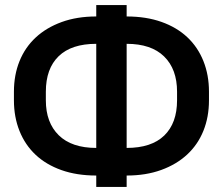

<svg xmlns="http://www.w3.org/2000/svg" viewBox="-20 -729 880 758"><path d="M805 -333Q805 -267 783 -212.5Q761 -158 719 -119Q677 -80 616.5 -58Q556 -36 480 -36V9H360V-36Q283 -36 222.5 -57.5Q162 -79 120.5 -118Q79 -157 57 -212Q35 -267 35 -333V-367Q35 -433 57 -487.5Q79 -542 121 -581Q163 -620 223.5 -642Q284 -664 360 -664V-709H480V-664Q557 -664 617.5 -642.5Q678 -621 719.5 -582Q761 -543 783 -488Q805 -433 805 -367ZM679 -367Q679 -456 628 -506Q577 -556 480 -556V-145Q578 -145 628.5 -194Q679 -243 679 -333ZM161 -333Q161 -245 212 -195Q263 -145 360 -145V-556Q262 -556 211.5 -507Q161 -458 161 -367Z"/></svg>

Font: PT Root UI Web Bold
Style: Regular
Weight: 700
Designer: Vitaly Kuzmin
Foundry: ParaType Ltd.
Version: Version 1.000W